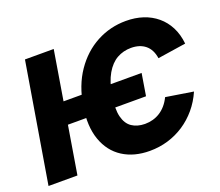

<svg xmlns="http://www.w3.org/2000/svg" viewBox="-128 -914 1261 1100"><g transform="rotate(-20 502.5 -363.5)"><path d="M717.8 -426.3 695.8 -292H186.5L208.5 -426.3ZM1009.8 -499 837.4 -472.7Q833.5 -500 822.8 -520.8Q812 -541.5 795.4 -554.9Q778.8 -568.4 757.1 -575.2Q735.4 -582 709 -582Q662.1 -582 623 -560.1Q584 -538.1 555.9 -489.7Q527.8 -441.4 514.6 -362.3Q502 -283.7 513.9 -236.1Q525.9 -188.5 557.9 -167Q589.8 -145.5 636.7 -145Q662.1 -145 685.3 -151.4Q708.5 -157.7 729 -170.7Q749.5 -183.6 766.6 -203.4Q783.7 -223.1 796.9 -250L963.4 -223.6Q939.5 -168.9 903.1 -125.7Q866.7 -82.5 820.8 -52.2Q774.9 -22 721.9 -6.1Q668.9 9.8 610.4 9.8Q514.6 9.8 446.5 -33.9Q378.4 -77.6 348.9 -160.9Q319.3 -244.1 338.4 -362.3Q357.9 -481.4 415.3 -565.2Q472.7 -648.9 555.4 -693.1Q638.2 -737.3 734.4 -737.3Q790.5 -737.3 837.9 -721.7Q885.3 -706.1 921.9 -675.5Q958.5 -645 981.2 -600.8Q1003.9 -556.6 1009.8 -499ZM291.5 -727.5 171.4 0H-4.9L116.2 -727.5Z"/></g></svg>

Font: Inter Tight ExtraBold
Style: Italic
Weight: 800
Italic angle: -9.39999°
Designer: Rasmus Andersson
Foundry: rsms
Version: Version 3.004